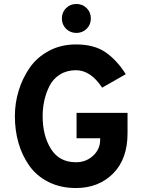

<svg xmlns="http://www.w3.org/2000/svg" viewBox="-20 -936 713 968"><path d="M417 -791Q396 -770 365 -770Q334 -770 313 -791Q292 -812 292 -843Q292 -874 313 -895Q334 -916 365 -916Q396 -916 417 -895Q438 -874 438 -843Q438 -812 417 -791ZM55 -350Q55 -416 74 -478.5Q93 -541 129.5 -594Q166 -647 226.5 -679.5Q287 -712 363 -712Q456 -712 513.5 -671.5Q571 -631 614 -562L495 -494Q437 -582 363 -582Q317 -582 282.5 -560.5Q248 -539 230 -503.5Q212 -468 203.5 -429.5Q195 -391 195 -350Q195 -252 237 -185Q279 -118 363 -118Q414 -118 449.5 -151Q485 -184 485 -231V-239H366V-367H623V-264Q623 -134 550 -61Q477 12 363 12Q285 12 224.5 -18.5Q164 -49 127.5 -101Q91 -153 73 -216Q55 -279 55 -350Z"/></svg>

Font: ReCut ExtraBold
Style: Regular
Weight: 800
Designer: Giant Group (for alternate capitals set)
Version: Version 2.002;FEAKit 1.0